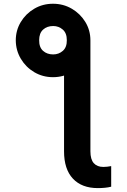

<svg xmlns="http://www.w3.org/2000/svg" viewBox="-20 -780 668 1010"><path d="M316.9 -498.5 455.6 -567.4V16.1Q455.6 58.6 473.4 78.4Q491.2 98.1 523.4 98.1Q542.5 98.1 564.9 93.8V202.1Q549.8 206.1 531.2 207.8Q512.7 209.5 494.6 209.5Q410.2 209.5 363.5 159.7Q316.9 109.9 316.9 16.1ZM63 -567.4Q63 -620.6 89.4 -664.3Q115.7 -708 160.2 -734.1Q204.6 -760.3 258.8 -760.3Q313 -760.3 357.7 -734.1Q402.3 -708 429 -664.3Q455.6 -620.6 455.6 -567.4Q455.6 -514.6 429 -470.7Q402.3 -426.8 357.7 -400.4Q313 -374 258.8 -374Q205.1 -374 160.6 -400.1Q116.2 -426.3 89.8 -470.5Q63.5 -514.6 63 -567.4ZM259.8 -493.7Q289.1 -493.7 310.5 -512.5Q332 -531.2 331.5 -568.8Q331.5 -606 310.1 -624.5Q288.6 -643.1 259.8 -643.1Q227.5 -643.1 206.8 -624.3Q186 -605.5 186 -568.8Q185.5 -531.2 206.5 -512.5Q227.5 -493.7 259.8 -493.7Z"/></svg>

Font: Inter Cardless
Style: Bold
Weight: 700
Designer: Rasmus Andersson
Foundry: rsms
Version: Version 4.001;git-9221beed3